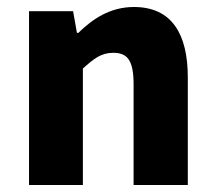

<svg xmlns="http://www.w3.org/2000/svg" viewBox="-20 -529 615 549"><path d="M63 0H217V-333C248 -361 269 -378 304 -378C344 -378 362 -357 362 -288V0H517V-308C517 -432 471 -509 363 -509C295 -509 245 -475 204 -435H200L189 -497H63Z"/></svg>

Font: DAIFUKU Sans
Style: Bold
Weight: 700
Designer: Original font ‘Source Han Sans JP’ : Paul D. Hunt
Foundry: Daifuku
Version: Version 1.000